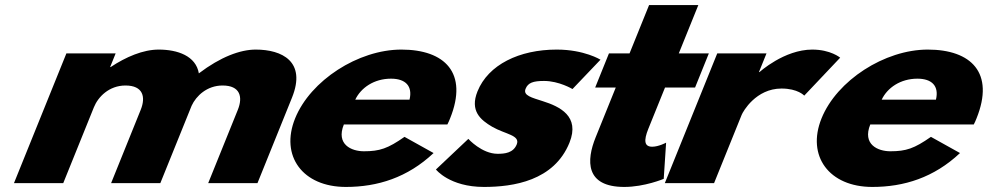

<svg xmlns="http://www.w3.org/2000/svg" viewBox="-20 -724 3905 759"><path d="M35.2 0H230L351.2 -300C367.7 -341 411.2 -386 476.1 -386C545.4 -386 556.9 -341 536.3 -290L419.2 0H613.8L737.5 -306C755.4 -345 798.4 -386 860 -386C929.3 -386 940.8 -341 920.2 -290L803 0H997.8L1134.3 -338C1192.1 -481 1094.5 -528 991.1 -528C929.5 -528 851.8 -499 766.1 -434C754.4 -503 682 -528 607.2 -528C545.6 -528 477.8 -499 417.6 -459H415.4L437.2 -513H242.5Z M1748.5 -232C1752 -238 1756.5 -249 1759.3 -256C1832 -436 1738.3 -528 1566.7 -528C1396.2 -528 1207.2 -406 1146.6 -256C1086.4 -107 1176.8 15 1347.3 15C1472.7 15 1591 -22 1694 -119L1579.1 -183C1513.2 -137 1481.3 -126 1418.6 -126C1369.1 -126 1307.4 -153 1339.3 -232ZM1384.4 -330C1406.7 -377 1458.6 -413 1525.7 -413C1582.9 -413 1611.9 -384 1598.9 -330Z M2180.8 -528C2032.3 -528 1910.1 -468 1867.7 -363C1836.6 -286 1879.3 -250 1925.5 -223C1977.2 -193 2037.6 -190 2022.7 -153C2008.9 -119 1974.7 -116 1947.2 -116C1884.5 -116 1831.4 -175 1831.4 -175L1703.3 -54C1703.3 -54 1756.8 15 1893.2 15C2008.7 15 2170.2 -9 2231.2 -160C2273.6 -265 2192.2 -303 2125.9 -324C2083.1 -338 2046.7 -346 2057.7 -373C2067.3 -397 2087.8 -404 2130.7 -404C2190.1 -404 2243.1 -372 2243.1 -372L2353.8 -488C2353.8 -488 2289.7 -528 2180.8 -528Z M2468.7 -513H2387.3L2332.8 -378H2414.2L2334.6 -181C2297.8 -90 2292.8 15 2447.9 15C2528.2 15 2603.8 -17 2603.8 -17L2613.2 -160C2613.2 -160 2583.6 -144 2558.3 -144C2527.5 -144 2523.6 -167 2543 -215L2608.9 -378H2727.7L2782.2 -513H2663.4L2740.6 -704H2545.9Z M2608.1 0H2802.8L2911.9 -270C2917.1 -283 2968.2 -374 3069.4 -374C3134.3 -374 3159.3 -346 3159.3 -346L3301.3 -496C3301.3 -496 3263.6 -528 3191 -528C3079.9 -528 2982.4 -439 2982.4 -439H2980.2L3010.1 -513H2815.4Z M3829.5 -232C3833 -238 3837.5 -249 3840.3 -256C3913 -436 3819.3 -528 3647.7 -528C3477.2 -528 3288.2 -406 3227.6 -256C3167.4 -107 3257.8 15 3428.3 15C3553.7 15 3672 -22 3775 -119L3660.1 -183C3594.2 -137 3562.3 -126 3499.6 -126C3450.1 -126 3388.4 -153 3420.3 -232ZM3465.4 -330C3487.7 -377 3539.6 -413 3606.7 -413C3663.9 -413 3692.9 -384 3679.9 -330Z"/></svg>

Font: Hussar
Style: BdWideOblFour
Weight: 700
Foundry: Cannot Into Space Fonts
Version: Version 2.00